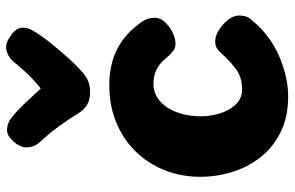

<svg xmlns="http://www.w3.org/2000/svg" viewBox="-180 -736 921 600"><g transform="rotate(-90 280.0 -436.5)"><path d="M279 4Q214 4 166.5 -19.5Q119 -43 88 -82.5Q57 -122 42 -171Q27 -220 27 -271Q27 -329 47 -380.5Q67 -432 104.5 -471Q142 -510 195 -532.5Q248 -555 313 -555Q351 -555 385.5 -546Q420 -537 451.5 -515Q483 -493 511 -454Q518 -444 521 -434Q524 -424 524 -413Q524 -395 510 -380.5Q496 -366 477.5 -357Q459 -348 443 -348Q430 -348 420.5 -355Q411 -362 400 -375Q382 -398 362 -407.5Q342 -417 318 -417Q295 -417 276.5 -406Q258 -395 244.5 -375Q231 -355 223.5 -327.5Q216 -300 216 -267Q216 -241 224.5 -211.5Q233 -182 252 -161Q271 -140 300 -140Q338 -140 363.5 -159Q389 -178 414 -206Q423 -216 431 -220Q439 -224 451 -224Q467 -224 485.5 -212.5Q504 -201 517.5 -184Q531 -167 531 -149Q531 -142 529 -131.5Q527 -121 516 -109Q469 -52 403.5 -24Q338 4 279 4ZM384 -851Q395 -866 416 -874.5Q437 -883 462 -867Q488 -851 492 -833.5Q496 -816 485 -796Q473 -774 451 -746Q429 -718 406.5 -692.5Q384 -667 368 -652Q349 -633 332.5 -624Q316 -615 292 -615Q267 -615 251 -625Q235 -635 224 -654Q212 -674 189 -706.5Q166 -739 133 -775Q120 -789 119 -811Q118 -833 137 -854Q157 -876 175.5 -874.5Q194 -873 207 -864Q230 -847 255.5 -820Q281 -793 303 -769Q314 -778 328 -790.5Q342 -803 356.5 -819Q371 -835 384 -851Z"/></g></svg>

Font: Playpen Sans ExtraBold
Style: Regular
Weight: 800
Designer: Laura Meseguer, Veronika Burian, José Scaglione
Foundry: TypeTogether
Version: Version 1.001